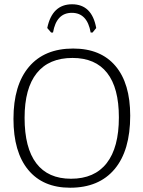

<svg xmlns="http://www.w3.org/2000/svg" viewBox="-20 -872 671 898"><path d="M589 -331Q589 -168 516 -81Q443 6 308 6Q181 6 112 -77.5Q43 -161 43 -316Q43 -474 115.5 -559.5Q188 -645 322 -645Q451 -645 520 -563.5Q589 -482 589 -331ZM95 -321Q95 -180 150 -108Q205 -36 312 -36Q422 -36 479 -109Q536 -182 536 -323Q536 -461 481 -531Q426 -601 319 -601Q209 -601 152 -530Q95 -459 95 -321ZM201 -741Q224 -852 317 -852Q410 -852 430 -741L413 -720H404Q388 -812 316 -812Q244 -812 228 -720H219Z"/></svg>

Font: Luna Sans Light
Style: Regular
Weight: 300
Designer: Juan Pablo del Peral
Foundry: Huerta Tipografica
Version: Version 2.001; ttfautohint (v1.5)